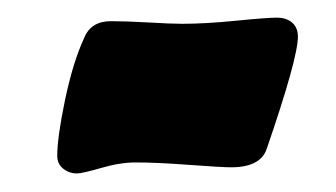

<svg xmlns="http://www.w3.org/2000/svg" viewBox="-20 -397 373 213"><path d="M43.5 -224.1Q43.5 -244.6 52.2 -286.4Q61 -328.1 73.2 -354.5Q80.6 -373.5 103 -373.5Q119.6 -373.5 144.5 -372.1Q169.4 -370.6 182.1 -370.6Q207.5 -370.6 241.7 -374Q275.9 -377.4 287.1 -377.4Q297.9 -377.4 304.2 -371.8Q310.5 -366.2 310.5 -356.4Q310.5 -332.5 275.9 -231.9Q269 -211.4 236.3 -211.4Q226.1 -211.4 189.9 -214.1Q153.8 -216.8 130.4 -216.8Q113.3 -216.8 92.3 -210.7Q71.3 -204.6 65.4 -204.6Q56.6 -204.6 50 -210Q43.5 -215.3 43.5 -224.1Z"/></svg>

Font: Cooper* ExtraBold
Style: Italic
Weight: 800
Italic angle: -7°
Designer: Owen Earl
Foundry: indestructible type*
Version: Version 0.001